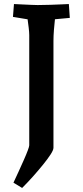

<svg xmlns="http://www.w3.org/2000/svg" viewBox="-20 -730 410 950"><path d="M89.5 200 46.6 173.9Q59 147.5 72.7 117.5Q86.4 87.5 98.4 60.4Q110.4 33.4 117.5 14.2Q124.7 -5 124.7 -11V-556.6Q124.7 -569.5 122 -592.8Q119.4 -616.1 116 -639Q112.7 -661.9 110.1 -674L163.7 -626.6L44.1 -646.5L49.1 -710Q67.5 -709 90.1 -708Q112.8 -707 134 -706Q155.1 -705 166.6 -705Q198.5 -705 229.6 -706.2Q260.6 -707.4 285 -708.4Q309.4 -709.4 320.7 -710L325.4 -641.5L204.1 -630.3L256.4 -674Q254.7 -660.4 251.9 -635.4Q249.1 -610.4 246.8 -581.5Q244.5 -552.6 244.5 -526.6V1.2Q244.5 12.5 230.3 34.3Q216.1 56.2 193 84.7Q169.9 113.2 143 143.4Q116 173.6 89.5 200Z"/></svg>

Font: Andada Pro
Style: Regular
Weight: 400
Designer: Carolina Giovagnoli
Foundry: Huerta Tipografica
Version: Version 3.003